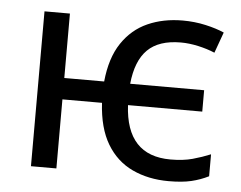

<svg xmlns="http://www.w3.org/2000/svg" viewBox="-44 -599 831 662"><g transform="rotate(5 371.0 -268.0)"><path d="M562 10Q492 10 436.5 -16Q381 -42 348 -97Q315 -152 310 -239H173V0H85V-536H173V-313H311Q319 -395 353.5 -446.5Q388 -498 442 -522Q496 -546 563 -546Q604 -546 642 -537.5Q680 -529 707 -517L681 -445Q655 -456 623.5 -463Q592 -470 563 -470Q487 -470 448 -431.5Q409 -393 401 -313H657V-239H400Q409 -65 562 -65Q606 -65 638.5 -74Q671 -83 700 -95V-19Q672 -5 640.5 2.5Q609 10 562 10Z"/></g></svg>

Font: Noto IKEA Arabic
Style: Regular
Weight: 400
Designer: Monotype Design Team
Foundry: Monotype Imaging Inc.
Version: Version 1.200